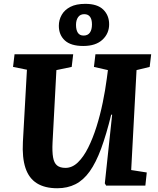

<svg xmlns="http://www.w3.org/2000/svg" viewBox="-20 -989 841 1023"><path d="M679 -83 762 -70 754.5 0H545.5L538.5 -12L577.5 -378H572.5Q546.5 -272 518.8 -197Q491 -122 457.8 -75.5Q424.5 -29 382 -7.5Q339.5 14 285 14Q219 14 176.5 -12.5Q134 -39 115.7 -94Q97.5 -149 102 -233L123.5 -617.5L49.5 -632.5L57.5 -700H370L362 -632.5L280.5 -615.5L260 -230Q257.5 -180.5 262.8 -150.5Q268 -120.5 284 -107.5Q300 -94.5 329 -94.5Q364.5 -94.5 394.8 -123.5Q425 -152.5 449.7 -202Q474.5 -251.5 494 -313.3Q513.5 -375 527.2 -441.5Q541 -508 549 -570L555 -615.5L480.5 -632.5L488.5 -700H785.5L777.5 -632.5L707.5 -615.5ZM423.5 -744Q357.5 -744 325.5 -773.5Q293.5 -803 293.5 -851.5Q293.5 -883 308.8 -909.8Q324 -936.5 355 -952.5Q386 -968.5 434.5 -968.5Q499 -968.5 530.3 -937.8Q561.5 -907 561.5 -859.5Q561.5 -810.5 525.8 -777.3Q490 -744 423.5 -744ZM425.5 -799.5Q448 -799.5 459 -815.3Q470 -831 470 -859Q470 -886 459.5 -899.8Q449 -913.5 429 -913.5Q407.5 -913.5 396.3 -897.8Q385 -882 385 -856.5Q385 -829.5 394.8 -814.5Q404.5 -799.5 425.5 -799.5Z"/></svg>

Font: Literata
Style: Italic
Weight: 400
Italic angle: -2°
Designer: Latin by Veronika Burian and Jose Scaglione. Greek by Irene Vlachou. Cyrillic by Vera Evstafieva
Foundry: TypeTogether
Version: Version 3.103;gftools[0.9.29]